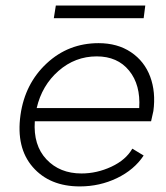

<svg xmlns="http://www.w3.org/2000/svg" viewBox="-20 -666 601 695"><path d="M269 8.8Q159.7 8.8 98.6 -61.3Q37.6 -131.3 54.2 -250Q70.3 -363.3 148.9 -436.5Q227.5 -509.8 336.9 -509.8Q405.3 -509.8 454.1 -477.1Q502.9 -444.3 523.7 -388.4Q544.4 -332.5 535.2 -264.2Q529.8 -237.8 526.9 -227.1H106Q100.1 -140.1 148.2 -89.1Q196.3 -38.1 274.9 -38.1Q330.6 -38.1 383.1 -62.5Q435.5 -86.9 459 -127.9L500 -103Q465.8 -51.3 403.3 -21.2Q340.8 8.8 269 8.8ZM112.8 -274.9H483.9Q489.3 -358.9 447.3 -410.4Q405.3 -461.9 330.1 -461.9Q252 -461.9 191.9 -409.4Q131.8 -356.9 112.8 -274.9ZM174.8 -600.1 182.1 -646H505.9L500 -600.1Z"/></svg>

Font: Human Sans Light
Style: Italic
Weight: 300
Italic angle: -8°
Designer: Tim Radville
Foundry: Continuum
Version: Version 1.000;FEAKit 1.0